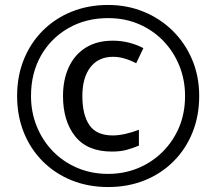

<svg xmlns="http://www.w3.org/2000/svg" viewBox="-20 -744 872 774"><path d="M416 10Q336 10 269 -17Q202 -44 152.5 -93.5Q103 -143 76 -210Q49 -277 49 -357Q49 -437 76 -504Q103 -571 152.5 -620.5Q202 -670 269 -697Q336 -724 416 -724Q492 -724 558.5 -697Q625 -670 675.5 -620.5Q726 -571 754.5 -504Q783 -437 783 -357Q783 -277 756 -210Q729 -143 679.5 -93.5Q630 -44 563 -17Q496 10 416 10ZM416 -43Q480 -43 536 -66Q592 -89 635 -131.5Q678 -174 702 -231Q726 -288 726 -357Q726 -422 703 -479Q680 -536 638.5 -579Q597 -622 540.5 -646.5Q484 -671 416 -671Q326 -671 255.5 -630.5Q185 -590 145 -519.5Q105 -449 105 -357Q105 -292 128 -235Q151 -178 192.5 -135Q234 -92 291 -67.5Q348 -43 416 -43ZM431 -133Q332 -133 283 -194.5Q234 -256 234 -357Q234 -422 257 -472.5Q280 -523 325 -551.5Q370 -580 435 -580Q500 -580 558 -550L529 -489Q479 -515 436 -515Q377 -515 344.5 -473Q312 -431 312 -357Q312 -281 340.5 -239.5Q369 -198 435 -198Q458 -198 486.5 -204.5Q515 -211 540 -221V-157Q516 -147 491 -140Q466 -133 431 -133Z"/></svg>

Font: RS Noto Sans
Style: Regular
Weight: 400
Designer: Monotype Design Team
Foundry: Monotype Imaging Inc.
Version: Version 3.10